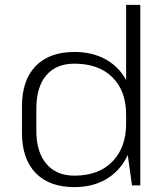

<svg xmlns="http://www.w3.org/2000/svg" viewBox="-20 -760 685 787"><path d="M285 7Q182 7 126 -51Q70 -109 70 -216V-324Q70 -431 126 -489Q182 -547 285 -547Q358 -547 412.5 -517Q467 -487 497 -432Q527 -377 527 -301V-245Q527 -168 497 -111.5Q467 -55 412.5 -24Q358 7 285 7ZM285 -40Q384 -40 440.5 -97.5Q497 -155 497 -254V-289Q497 -388 440.5 -443.5Q384 -499 285 -499Q210 -499 169.5 -451Q129 -403 129 -315V-223Q129 -137 170 -88.5Q211 -40 285 -40ZM497 -173V-740H555V0H521Z"/></svg>

Font: Pathway Extreme 8pt Thin 12pt Thin
Style: Regular
Weight: 250
Version: Version 1.001;gftools[0.9.26]